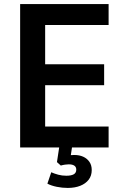

<svg xmlns="http://www.w3.org/2000/svg" viewBox="-20 -725 613 944"><path d="M79 0V-705H514V-602H202V-409H492V-306H202V-103H514V0ZM313 199Q286 199 259 193.5Q232 188 213 178L232 122Q248 129 266.5 134Q285 139 306 139Q330 139 342.5 132Q355 125 355 109Q355 96 345.5 89.5Q336 83 318 83Q310 83 299.5 84.5Q289 86 279 89L260 72L274 -20H337L325 59L295 46Q305 41 318.5 39Q332 37 346 37Q370 37 389 45.5Q408 54 419.5 70.5Q431 87 431 111Q431 139 416 158.5Q401 178 374.5 188.5Q348 199 313 199Z"/></svg>

Font: Nunito Sans 10pt SemiCondensed
Style: Bold
Weight: 700
Width: 4
Designer: Vernon Adams
Foundry: Vernon Adams
Version: Version 3.101;gftools[0.9.27]